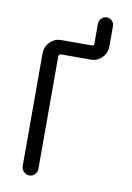

<svg xmlns="http://www.w3.org/2000/svg" viewBox="-97 -950 693 1010"><g transform="rotate(10 250.0 -445.0)"><path d="M89.8 -42V-644.5Q89.8 -679.7 114.7 -705.1Q139.6 -730.5 174.8 -730.5H338.9Q349.6 -730.5 349.6 -741.2V-849.6Q349.6 -865.2 361.8 -877.4Q374 -889.6 390.1 -889.6Q406.2 -889.6 418 -877.9Q429.7 -866.2 429.7 -849.6V-741.2Q429.7 -706.1 404.8 -681.2Q379.9 -656.2 344.7 -656.2H185.5Q181.6 -656.2 177.7 -652.3Q173.8 -648.4 173.8 -643.6V-42Q173.8 -25.4 161.6 -12.7Q149.4 0 132.3 0Q115.2 0 102.5 -12.7Q89.8 -25.4 89.8 -42Z"/></g></svg>

Font: Rounded-X Mgen+ 1m regular
Style: Regular
Weight: 400
Designer: [Source Han Sans]
Ryoko NISHIZUKA  (kana & ideographs); Paul D. Hunt (Latin, Greek & Cyrillic); Wenlong ZHANG  (bopomofo
Version: Version 1.059.20150602